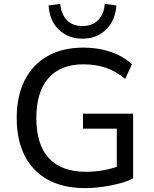

<svg xmlns="http://www.w3.org/2000/svg" viewBox="-20 -959 791 988"><path d="M418 9Q306 9 227 -34Q148 -77 107 -158Q66 -239 66 -352Q66 -465 107 -546Q148 -627 225 -670.5Q302 -714 409 -714Q460 -714 506 -704Q552 -694 591 -675Q630 -656 659 -628L624 -553Q576 -593 524 -610.5Q472 -628 409 -628Q292 -628 229.5 -557Q167 -486 167 -352Q167 -215 231.5 -145Q296 -75 422 -75Q472 -75 518 -84Q564 -93 604 -109L581 -58V-297H407V-374H665V-41Q636 -26 595 -15Q554 -4 508 2.5Q462 9 418 9ZM404 -760Q331 -760 283 -806Q235 -852 230 -931L290 -939Q295 -886 324 -855.5Q353 -825 404 -825Q455 -825 485 -855.5Q515 -886 519 -939L579 -931Q573 -852 525 -806Q477 -760 404 -760Z"/></svg>

Font: Nunito Sans 10pt Medium
Style: Regular
Weight: 500
Designer: Vernon Adams
Foundry: Vernon Adams
Version: Version 3.101;gftools[0.9.27]